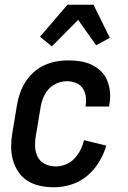

<svg xmlns="http://www.w3.org/2000/svg" viewBox="-20 -783 540 811"><path d="M208 8Q178 8 149.5 2Q121 -4 97.5 -18.5Q74 -33 58.5 -55.5Q43 -78 35 -105.5Q27 -133 27 -162.5Q27 -192 32 -221L52 -341Q56 -366 65 -391Q74 -416 88.5 -438.5Q103 -461 123.5 -479Q144 -497 168.5 -508Q193 -519 218 -523.5Q243 -528 268 -528Q294 -528 319.5 -524Q345 -520 367 -509.5Q389 -499 406.5 -482Q424 -465 433 -442.5Q442 -420 444.5 -394.5Q447 -369 442 -343L441 -333H341L342 -339Q345 -359 342 -378Q339 -397 328 -412Q317 -427 299 -433.5Q281 -440 262 -440Q241 -440 220 -431Q199 -422 184.5 -405.5Q170 -389 162 -368.5Q154 -348 151 -327L131 -207Q127 -184 128.5 -160.5Q130 -137 140.5 -118Q151 -99 171.5 -89.5Q192 -80 216 -80Q237 -80 258 -88.5Q279 -97 294.5 -113.5Q310 -130 320 -150Q330 -170 335 -191L429 -168Q419 -133 398.5 -99Q378 -65 348 -40Q318 -15 281 -3.5Q244 8 208 8ZM199 -587 149 -628 265 -763H375L444 -623L386 -592L310 -699Z"/></svg>

Font: Iosevka Semibold
Style: Italic
Weight: 600
Italic angle: -9°
Monospace: yes
Designer: Belleve Invis
Foundry: Belleve Invis
Version: Version 32.5.0; ttfautohint (v1.8.4)